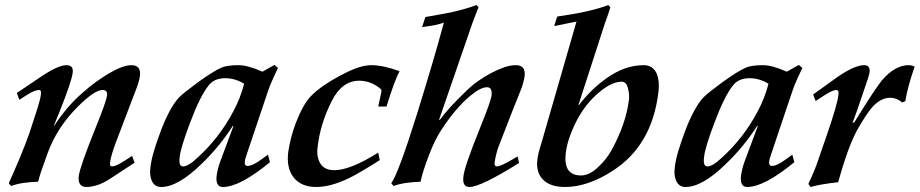

<svg xmlns="http://www.w3.org/2000/svg" viewBox="-20 -729 3669 766"><path d="M517 -80 421 -17Q392 2 368 9.5Q344 17 325 17Q290 17 294 -26Q300 -67 361 -218Q404 -324 407 -348Q410 -370 389 -370Q357 -370 290 -303Q249 -262 219 -216Q189 -170 170 -118Q155 -77 145.5 -49Q136 -21 132 -4Q100 -3 73 1Q46 5 24 13L15 2Q38 -49 59 -99Q80 -149 98 -200Q118 -260 129.5 -297Q141 -334 143 -351Q146 -370 136 -370Q120 -370 92 -353L57 -331L47 -358L139 -420Q211 -469 245 -469Q274 -469 270 -439Q266 -404 217 -282L195 -228H197Q220 -264 249 -298Q278 -332 313 -362Q340 -386 365.5 -404Q391 -422 414 -436Q471 -469 504 -469Q544 -469 538 -425Q537 -406 512 -344L442 -160Q423 -110 419 -80Q417 -65 427 -65Q442 -65 476 -87L507 -107Z M1057 -82Q937 17 869 17Q840 17 844 -26Q846 -41 849.5 -55Q853 -69 858 -83L911 -225L909 -227Q855 -143 784 -75Q690 17 623 17Q596 17 585 -9Q576 -32 580 -60Q583 -89 594 -126Q605 -163 622 -208Q658 -302 695 -341Q713 -359 770 -401Q833 -446 863 -459Q874 -464 891.5 -466.5Q909 -469 931 -469Q969 -469 1027 -443L1075 -470L1089 -458L1069 -415Q1055 -385 1045 -353L973 -139Q965 -116 961 -103Q957 -90 957 -87Q954 -67 968 -67Q988 -67 1027 -96L1049 -112ZM954 -395Q917 -417 879 -417Q835 -417 813 -389Q779 -348 737 -236Q719 -188 709 -155Q699 -122 697 -103Q692 -65 710 -65Q731 -65 768 -100Q810 -138 846 -184Q882 -230 911 -285Q924 -309 935 -336.5Q946 -364 954 -395Z M1574 -445Q1553 -405 1522 -304H1489L1501 -360Q1504 -369 1499 -374Q1460 -407 1413 -407Q1345 -407 1304 -327Q1257 -234 1247 -141Q1242 -102 1258.5 -76Q1275 -50 1314 -50Q1377 -50 1489 -120L1495 -90Q1454 -64 1424 -46.5Q1394 -29 1374 -19Q1299 17 1242 17Q1180 17 1150 -23Q1122 -61 1130 -123Q1134 -149 1141 -177.5Q1148 -206 1160 -238Q1188 -310 1218 -343Q1262 -390 1360 -439Q1420 -469 1461 -469Q1509 -469 1574 -445Z M2051 -79Q1898 17 1853 17Q1823 17 1829 -26Q1833 -65 1895 -218Q1938 -324 1941 -348Q1945 -381 1923 -381Q1897 -381 1854 -345Q1796 -296 1739 -208Q1728 -191 1715.5 -166Q1703 -141 1691 -109Q1665 -41 1658 -4Q1626 -3 1599 1Q1572 5 1550 13L1541 2Q1554 -15 1579.5 -83Q1605 -151 1643 -272Q1674 -372 1701 -463Q1728 -554 1751 -639Q1724 -628 1664 -621L1677 -661Q1718 -668 1744 -673Q1770 -678 1781 -680Q1839 -693 1881 -709L1889 -700Q1885 -689 1878.5 -673Q1872 -657 1864 -635L1732 -252L1734 -250Q1769 -298 1838 -364Q1861 -387 1886.5 -405Q1912 -423 1940 -438Q1969 -453 1993 -461Q2017 -469 2038 -469Q2078 -469 2073 -425Q2071 -412 2066.5 -395.5Q2062 -379 2053 -358L2025 -288L1969 -144Q1958 -114 1953 -78Q1952 -65 1963 -65Q1977 -65 2028 -95L2045 -105Z M2607 -363Q2582 -149 2425 -48Q2325 17 2234 17Q2180 17 2151 -8Q2117 -38 2124 -92Q2125 -111 2142 -165L2280 -643L2191 -625L2203 -663Q2274 -673 2324 -684.5Q2374 -696 2407 -709L2415 -700Q2412 -689 2406.5 -673Q2401 -657 2393 -635L2288 -311L2289 -309Q2338 -373 2400 -417Q2473 -469 2548 -469Q2586 -469 2601 -433Q2612 -404 2607 -363ZM2489 -329Q2492 -350 2486 -374Q2480 -403 2460 -403Q2415 -403 2356 -348Q2306 -302 2272 -230Q2243 -169 2237 -117Q2227 -29 2298 -29Q2333 -29 2369 -65Q2384 -79 2397 -95.5Q2410 -112 2421 -132Q2477 -235 2489 -329Z M3149 -82Q3029 17 2961 17Q2932 17 2936 -26Q2938 -41 2941.5 -55Q2945 -69 2950 -83L3003 -225L3001 -227Q2947 -143 2876 -75Q2782 17 2715 17Q2688 17 2677 -9Q2668 -32 2672 -60Q2675 -89 2686 -126Q2697 -163 2714 -208Q2750 -302 2787 -341Q2805 -359 2862 -401Q2925 -446 2955 -459Q2966 -464 2983.5 -466.5Q3001 -469 3023 -469Q3061 -469 3119 -443L3167 -470L3181 -458L3161 -415Q3147 -385 3137 -353L3065 -139Q3057 -116 3053 -103Q3049 -90 3049 -87Q3046 -67 3060 -67Q3080 -67 3119 -96L3141 -112ZM3046 -395Q3009 -417 2971 -417Q2927 -417 2905 -389Q2871 -348 2829 -236Q2811 -188 2801 -155Q2791 -122 2789 -103Q2784 -65 2802 -65Q2823 -65 2860 -100Q2902 -138 2938 -184Q2974 -230 3003 -285Q3016 -309 3027 -336.5Q3038 -364 3046 -395Z M3629 -463Q3600 -379 3592 -326L3580 -320Q3557 -339 3532 -339Q3492 -339 3457 -298Q3439 -277 3407 -223Q3386 -188 3365.5 -133Q3345 -78 3324 -2Q3286 2 3258.5 7Q3231 12 3214 17L3205 5Q3219 -25 3228.5 -48Q3238 -71 3243 -87L3280 -194Q3321 -313 3325 -351Q3328 -370 3316 -370Q3303 -370 3271 -350L3234 -326L3224 -352L3313 -416Q3387 -469 3428 -469Q3453 -469 3449 -439Q3448 -431 3435.5 -394Q3423 -357 3400 -290L3381 -238L3389 -242Q3473 -378 3499 -409Q3551 -469 3605 -469Q3618 -469 3629 -463Z"/></svg>

Font: DG Didot
Style: Bold Italic
Weight: 700
Designer: David Gatwood, Takis Katsoulidis, and George D. Matthiopoulos
Foundry: David Gatwood
Version: Version 1.0